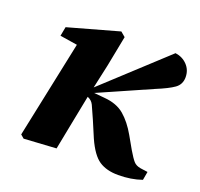

<svg xmlns="http://www.w3.org/2000/svg" viewBox="-97 -606 756 727"><g transform="rotate(20 281.0 -242.5)"><path d="M195 0 65 8 51 -4 133 -395 63 -406 70 -443 274 -500 293 -484 269 -361 248 -265 495 -493Q524 -489 543 -469Q562 -449 562 -420Q562 -391 539.5 -375Q517 -359 468 -339L257 -246L300 -242Q350 -238 380.5 -212Q411 -186 436 -142L465 -91Q481 -64 491 -52.5Q501 -41 520 -38L549 -34L543 0Q500 15 448 15Q401 15 371 -5Q341 -25 315 -83L287 -149Q271 -186 263.5 -201.5Q256 -217 239 -224L237 -214Q226 -161 216 -107.5Q206 -54 195 0Z"/></g></svg>

Font: Source Serif Pro
Style: Bold Italic
Weight: 700
Italic angle: -12°
Designer: Frank Grießhammer
Foundry: Adobe Systems Incorporated
Version: Version 3.001;hotconv 1.0.111;makeotfexe 2.5.65597